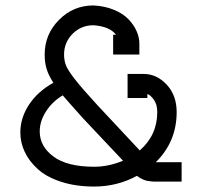

<svg xmlns="http://www.w3.org/2000/svg" viewBox="-20 -663 718 701"><path d="M209 -314.9Q170.9 -292 147.9 -256.1Q125 -220.2 125 -183.1Q125 -128.9 175 -91.6Q225.1 -54.2 324.2 -54.2Q376 -54.2 429.2 -76.2L283.2 -231Q224.6 -296.4 209 -314.9ZM403.8 -536.1Q379.9 -566.9 320.8 -570.8Q276.4 -570.8 245.1 -539.6Q213.9 -508.3 213.9 -463.9Q213.9 -441.4 221.4 -423.1Q229 -404.8 254.6 -372.1Q280.3 -339.4 335 -279.8L490.2 -113.8Q554.2 -169.4 554.2 -253.9Q554.2 -281.2 542 -298.6Q529.8 -315.9 518.1 -319.8V-305.2H445.8V-393.1H503.9Q552.2 -393.1 588.6 -354Q625 -314.9 625 -253.9Q625 -145.5 548.8 -70.8H643.1V0H540Q539.1 0 529.8 -1Q520.5 -2 515.1 -3.2Q509.8 -4.4 499.5 -9Q489.3 -13.7 480 -21Q407.7 18.1 324.2 18.1Q256.3 18.1 203.1 0.7Q149.9 -16.6 118.2 -45.4Q86.4 -74.2 70.3 -108.4Q54.2 -142.6 54.2 -179.2Q54.2 -232.4 85.9 -280.8Q117.7 -329.1 174.8 -360.8Q157.2 -388.2 150.1 -411.4Q143.1 -434.6 143.1 -463.9Q143.1 -537.6 195.3 -590.3Q247.6 -643.1 320.8 -643.1Q362.3 -641.1 395.5 -627.4Q428.7 -613.8 448.5 -593.3Q468.3 -572.8 478.5 -549.8Q488.8 -526.9 488.8 -503.9V-463.9H393.1V-536.1Z"/></svg>

Font: Rawengulk
Style: Bold
Weight: 700
Version: Version 0.92